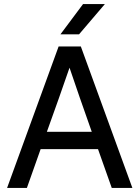

<svg xmlns="http://www.w3.org/2000/svg" viewBox="-20 -930 690 950"><path d="M465 -192H181L113 0H15L270 -700H380L635 0H533ZM212 -278H434L375 -446L324 -595L272 -446ZM391 -910H499L371 -760H279Z"/></svg>

Font: Retni Sans Medium
Style: Regular
Weight: 500
Designer: Vitaly Kuzmin
Foundry: ParaType Ltd.
Version: Version 1.00;March 2, 2019;FontCreator 11.5.0.2425 64-bit; t